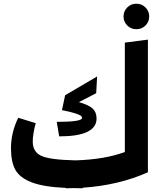

<svg xmlns="http://www.w3.org/2000/svg" viewBox="-20 -994 864 1032"><path d="M644 -905Q644 -934 664 -954Q684 -974 713 -974Q742 -974 762 -954Q782 -934 782 -905Q782 -877 762 -857Q742 -837 713 -837Q684 -837 664 -857Q644 -877 644 -905ZM651 -177V-765L775 -781V-68Q618 2 425 15L424 18Q390 18 374 17Q361 18 335 18L334 16Q216 11 151.5 -13.5Q87 -38 63 -80.5Q39 -123 39 -198Q39 -281 78 -361L172 -332Q156 -273 156 -233Q156 -178 201.5 -156.5Q247 -135 386 -132Q544 -137 651 -177ZM285 -339Q421 -339 421 -360Q421 -367 414.5 -372Q408 -377 383.5 -385Q359 -393 313 -402L330 -482L502 -583L497 -493L404 -445Q457 -430 478 -410.5Q499 -391 499 -357Q499 -261 298 -261Z"/></svg>

Font: FiraGO
Style: Bold
Weight: 700
Designer: bBox Type
Foundry: bBox Type GmbH
Version: Version 1.001;PS 001.001;hotconv 1.0.88;makeotf.lib2.5.64775